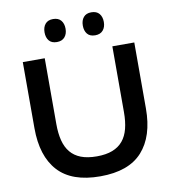

<svg xmlns="http://www.w3.org/2000/svg" viewBox="-108 -1146 1124 1250"><g transform="rotate(-10 453.5 -521.0)"><path d="M650 -976Q650 -942 632 -921Q614 -900 580 -900Q545 -900 528 -921Q511 -942 511 -976Q511 -1010 528.5 -1031Q546 -1052 580 -1052Q615 -1052 632.5 -1031Q650 -1010 650 -976ZM397 -976Q397 -942 379 -921Q361 -900 327 -900Q292 -900 275 -921Q258 -942 258 -976Q258 -1010 275.5 -1031Q293 -1052 327 -1052Q362 -1052 379.5 -1031Q397 -1010 397 -976ZM822 -373Q822 -190 732 -90Q642 10 454 10Q266 10 175.5 -89Q85 -188 85 -373V-810H230V-374Q230 -313 242 -266Q254 -219 280.5 -187Q307 -155 349.5 -138.5Q392 -122 454 -122Q515 -122 557.5 -138.5Q600 -155 626.5 -187Q653 -219 665 -266Q677 -313 677 -374V-810H822Z"/></g></svg>

Font: TypoPRO Sinkin Sans
Style: 600 SemiBold
Weight: 600
Designer: Keith Bates
Foundry: K-Type
Version: Sinkin Sans (version 1.0)  by Keith Bates   •   © 2014   www